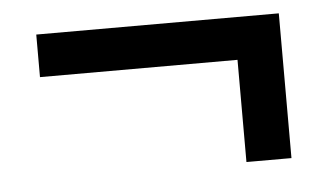

<svg xmlns="http://www.w3.org/2000/svg" viewBox="-33 -551 652 382"><g transform="rotate(-5 293.0 -359.5)"><path d="M445.3 -214.8V-418.9H50.8V-503.9H535.2V-214.8Z"/></g></svg>

Font: Min Sans SemiBold
Style: Regular
Weight: 600
Designer: Jinseong-Kim, NotoSansCJK, Nunito
Foundry: Jinseong-Kim
Version: Version 1.400;Glyphs 3.1.2 (3151)